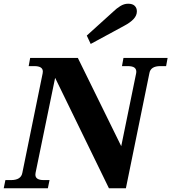

<svg xmlns="http://www.w3.org/2000/svg" viewBox="-47 -1011 920 1031"><path d="M419 -820 565 -952Q578 -965 598.5 -978Q619 -991 641 -991Q665 -991 676.5 -979.5Q688 -968 688 -950Q688 -928 670.5 -909Q653 -890 619 -872L440 -775ZM-18 -44H12Q66 -44 73 -83L182 -617Q183 -621 183 -627Q183 -656 137 -656H107L115 -700H371L604 -226L684 -617L685 -625Q685 -641 674 -648.5Q663 -656 638 -656H608L616 -700H853L845 -656H814Q761 -656 755 -617L629 0H538L249 -593L144 -83Q143 -79 143 -73Q143 -44 188 -44H219L210 0H-27Z"/></svg>

Font: Taviraj
Style: Bold Italic
Weight: 700
Italic angle: -12°
Designer: Katatrad Team
Foundry: CadsonDemak
Version: Version 1.001